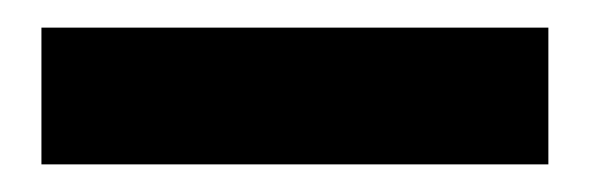

<svg xmlns="http://www.w3.org/2000/svg" viewBox="-20 -756 435 139"><path d="M10 -736V-637H377V-736Z"/></svg>

Font: Cheyenne Sans
Style: Bold
Weight: 700
Designer: The Public Sans project authors (U.S. Web Design System), Libre Franklin designed by Pablo Impallari and Rodrigo Fuenzal
Foundry: The Cheyenne Sans Project Authors
Version: Version 2.007